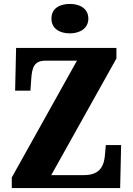

<svg xmlns="http://www.w3.org/2000/svg" viewBox="-20 -958 677 978"><path d="M336 -788C386 -788 430 -813 430 -863C430 -915 386 -938 336 -938C283 -938 242 -915 242 -863C242 -813 283 -788 336 -788ZM40 0H592L597 -219H519L515 -173C511 -120 495 -66 408 -66H241L573 -660V-714H62L57 -496H135L139 -554C143 -613 153 -649 212 -649H372L40 -54Z"/></svg>

Font: Noto Serif Devanagari Condensed Black
Style: Regular
Weight: 900
Width: 3
Designer: Universal Thirst, Indian Type Foundry and the Monotype Design Team
Foundry: Monotype Imaging Inc.
Version: Version 2.004